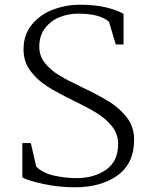

<svg xmlns="http://www.w3.org/2000/svg" viewBox="-20 -785 640 816"><path d="M75 -31V-177H111L134 -77Q161 -50 208.5 -39Q256 -28 307 -28Q379 -28 430.5 -63.5Q482 -99 482 -173Q482 -215 456.5 -247.5Q431 -280 392 -304Q353 -328 291 -358Q225 -390 181.5 -417.5Q138 -445 109 -484Q80 -523 80 -575Q80 -639 116.5 -682Q153 -725 207.5 -745Q262 -765 317 -765Q384 -765 431 -753.5Q478 -742 505 -726V-596H472L443 -693Q404 -727 311 -727Q272 -727 234.5 -712.5Q197 -698 172 -666Q147 -634 147 -586Q147 -547 171 -517Q195 -487 231.5 -465Q268 -443 327 -415Q398 -381 443 -353.5Q488 -326 519 -286Q550 -246 550 -192Q550 -90 479.5 -39.5Q409 11 298 11Q231 11 165 -3Q99 -17 75 -31Z"/></svg>

Font: Martel UltraLight
Style: Regular
Weight: 250
Designer: Dan Reynolds
Foundry: Dan Reynolds
Version: Version 1.001; ttfautohint (v1.1) -l 5 -r 5 -G 72 -x 0 -D la